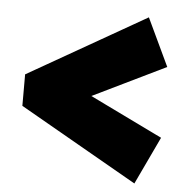

<svg xmlns="http://www.w3.org/2000/svg" viewBox="-46 -592 617 662"><g transform="rotate(5 263.0 -261.5)"><path d="M443 26 35 -207V-316L443 -549L521 -384L196 -226V-297L521 -139Z"/></g></svg>

Font: Lexend Deca Black
Style: Regular
Weight: 900
Designer: Bonnie Shaver-Troup, Thomas Jockin
Foundry: Lexend
Version: Version 1.007